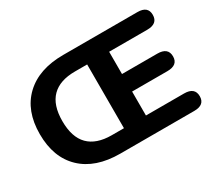

<svg xmlns="http://www.w3.org/2000/svg" viewBox="-134 -946 1311 1187"><g transform="rotate(-30 522.0 -352.5)"><path d="M420 0Q244 0 146.5 -93Q49 -186 49 -353Q49 -519 147 -612Q245 -705 420 -705H949Q1023 -705 1023 -643Q1023 -580 947 -580H675V-421H927Q1003 -421 1003 -358Q1003 -296 927 -296H675V-125H947Q1023 -125 1023 -62Q1023 0 948 0ZM431 -125H518V-580H431Q322 -580 266 -523.5Q210 -467 210 -353Q210 -238 266 -181.5Q322 -125 431 -125Z"/></g></svg>

Font: Nunito VF Beta Light
Style: Regular
Weight: 300
Designer: Vernon Adams
Foundry: newtypography
Version: Version 3.001